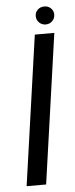

<svg xmlns="http://www.w3.org/2000/svg" viewBox="-52 -727 295 755"><g transform="rotate(-5 96.0 -349.0)"><path d="M22 0 106 -591H183L99 0ZM153 -627Q137 -627 126.5 -637.5Q116 -648 116 -663Q116 -678 126.5 -688Q137 -698 153 -698Q168 -698 178.5 -688Q189 -678 189 -663Q189 -648 178.5 -637.5Q168 -627 153 -627Z"/></g></svg>

Font: Alumni Sans Thin Medium
Style: Italic
Weight: 500
Italic angle: -8°
Version: Version 1.016